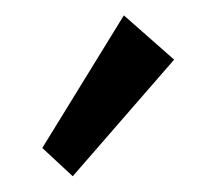

<svg xmlns="http://www.w3.org/2000/svg" viewBox="-20 -800 276 246"><path d="M73.2 -574.2 34.2 -610.4 138.7 -780.3 203.1 -723.6Z"/></svg>

Font: Reddit Sans Condensed
Style: Regular
Weight: 400
Designer: Stephen Hutchings
Foundry: Reddit
Version: Version 1.014